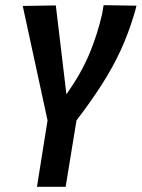

<svg xmlns="http://www.w3.org/2000/svg" viewBox="-20 -723 548 743"><path d="M123 0 164 -257 68 -700 196 -702 237 -358Q294 -439 325 -512.5Q356 -586 375 -668Q376 -677 378 -685.5Q380 -694 381 -703L508 -701Q506 -692 503.5 -682.5Q501 -673 498 -664Q477 -594 447.5 -529.5Q418 -465 376 -399Q334 -333 276 -257L234 0Z"/></svg>

Font: Georama SemiCondensed SemiBold
Style: Italic
Weight: 600
Width: 4
Italic angle: -9°
Designer: Jean-Baptiste Levee
Foundry: Production Type
Version: Version 1.000